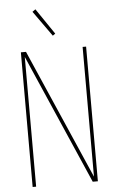

<svg xmlns="http://www.w3.org/2000/svg" viewBox="-63 -1003 625 1044"><g transform="rotate(-5 250.0 -480.5)"><path d="M72 0V-735H100L409 -27V-735H428V0H400L91 -708V0ZM253 -810 154 -949 171 -961 267 -820Z"/></g></svg>

Font: Iosevka Term Curly Thin
Style: Regular
Weight: 100
Designer: Belleve Invis
Foundry: Belleve Invis
Version: Version 32.3.0